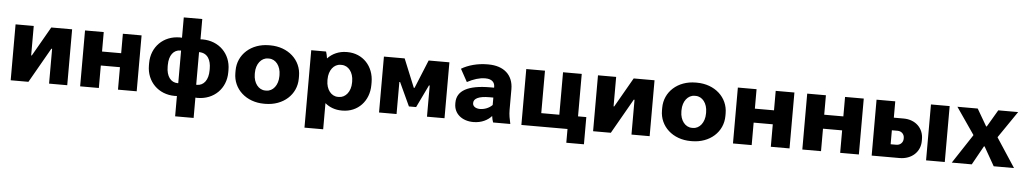

<svg xmlns="http://www.w3.org/2000/svg" viewBox="-44 -1149 9485 1779"><g transform="rotate(5 4698.5 -260.0)"><path d="M60 0H225L410 -324H417V0H586V-520H392L235 -246H229V-520H60Z M706 0H880V-209H1058V0H1232V-520H1058V-339H880V-520H706Z M1607 -720V-531C1603 -532 1595 -532 1587 -532C1434 -532 1324 -421 1324 -271V-249C1324 -99 1434 12 1587 12C1596 12 1601 12 1607 11V200H1779V11C1783 12 1791 12 1798 12C1952 12 2062 -99 2062 -249V-271C2062 -421 1952 -532 1798 -532C1792 -532 1786 -532 1779 -531V-720ZM1498 -269C1498 -357 1539 -412 1604 -412C1606 -412 1608 -412 1609 -411V-109C1608 -108 1606 -108 1604 -108C1539 -108 1498 -164 1498 -252ZM1888 -269V-252C1888 -164 1847 -108 1782 -108C1780 -108 1778 -108 1776 -109V-412C1859 -412 1888 -343 1888 -269Z M2417 12H2428C2595 12 2718 -99 2718 -248V-272C2718 -421 2595 -532 2428 -532H2417C2251 -532 2128 -421 2128 -272V-248C2128 -99 2251 12 2417 12ZM2418 -111C2356 -111 2308 -171 2308 -254V-266C2308 -349 2356 -409 2418 -409H2428C2490 -409 2537 -349 2537 -266V-254C2537 -171 2489 -111 2428 -111Z M2810 200H2984V-43C3025 -8 3079 12 3139 12H3146C3289 12 3393 -98 3393 -248V-272C3393 -422 3289 -532 3146 -532H3139C3068 -532 3006 -504 2962 -457C2959 -478 2954 -504 2948 -520H2810ZM3093 -111C3031 -111 2984 -171 2984 -254V-266C2984 -349 3031 -409 3093 -409H3103C3166 -409 3213 -349 3213 -266V-254C3213 -171 3165 -111 3103 -111Z M3486 0H3649V-298H3656L3757 -80H3824L3925 -290H3932V0H4095V-520H3902L3794 -256H3787L3679 -520H3486Z M4364 12C4441 12 4499 -20 4533 -59C4536 -36 4541 -17 4547 0H4707C4697 -45 4689 -84 4689 -130V-322C4689 -455 4600 -532 4457 -532H4446C4359 -532 4269 -508 4207 -470L4272 -352C4329 -383 4387 -401 4437 -401H4442C4501 -401 4528 -371 4528 -331V-322H4492C4286 -322 4183 -264 4183 -153V-142C4183 -50 4258 12 4364 12ZM4414 -114C4374 -114 4347 -134 4347 -161V-165C4347 -206 4396 -230 4491 -230H4529V-161C4499 -130 4454 -114 4414 -114Z M5239 128H5403V-125H5326V-520H5152V-125H4984V-520H4810V0H5239Z M5477 0H5642L5827 -324H5834V0H6003V-520H5809L5652 -246H5646V-520H5477Z M6385 12H6396C6563 12 6686 -99 6686 -248V-272C6686 -421 6563 -532 6396 -532H6385C6219 -532 6096 -421 6096 -272V-248C6096 -99 6219 12 6385 12ZM6386 -111C6324 -111 6276 -171 6276 -254V-266C6276 -349 6324 -409 6386 -409H6396C6458 -409 6505 -349 6505 -266V-254C6505 -171 6457 -111 6396 -111Z M6778 0H6952V-209H7130V0H7304V-520H7130V-339H6952V-520H6778Z M7423 0H7597V-209H7775V0H7949V-520H7775V-339H7597V-520H7423Z M8068 0H8327C8441 0 8519 -75 8519 -175V-193C8519 -293 8445 -368 8333 -368H8242V-520H8068ZM8574 0H8748V-520H8574ZM8234 -120V-250H8288C8323 -250 8350 -224 8350 -189V-181C8350 -147 8323 -120 8288 -120Z M8813 0H8999L9097 -176H9103L9203 0H9392L9216 -269V-273L9385 -520H9200L9107 -362H9101L9009 -520H8820L8990 -273V-269Z"/></g></svg>

Font: Fixel Display ExtraBold
Style: Regular
Weight: 800
Designer: AlfaBravo + MacPaw
Foundry: Kyrylo Tkachov, Marchela Mozhyna, Serhii Makarenko, Maria Weinstein, Zakhar Kryvoshyya
Version: Version 1.211